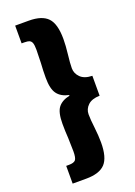

<svg xmlns="http://www.w3.org/2000/svg" viewBox="-175 -844 758 1078"><g transform="rotate(-20 204.5 -305.0)"><path d="M63 61H79Q109 61 119 49Q129 37 129 -2Q129 -28 127 -82Q124 -124 124 -169Q124 -236 146 -264.5Q168 -293 215 -303V-307Q168 -317 146 -347Q124 -377 124 -442Q124 -488 127 -530Q129 -582 129 -608Q129 -636 124.5 -649Q120 -662 109.5 -666.5Q99 -671 79 -671H63V-777H144Q223 -777 257.5 -740.5Q292 -704 292 -614Q292 -575 286 -523Q280 -473 280 -443Q280 -412 303.5 -388.5Q327 -365 374 -364V-245Q327 -244 303.5 -221.5Q280 -199 280 -168Q280 -136 286 -88Q292 -36 292 4Q292 94 257.5 130.5Q223 167 144 167H63Z"/></g></svg>

Font: Nebula Sans Black
Style: Regular
Weight: 900
Designer: Paul D. Hunt for Adobe (as Source Sans)
Foundry: Nebula Entertainment & Broadcasting LLC
Version: Version 1.010